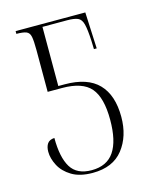

<svg xmlns="http://www.w3.org/2000/svg" viewBox="-89 -597 533 668"><g transform="rotate(-15 177.5 -263.0)"><path d="M163 10Q117 10 88 -7.5Q59 -25 45.5 -51Q32 -77 32 -101Q32 -119 39.5 -130Q47 -141 65 -142Q65 -72 87 -36Q109 0 162 0Q217 0 243 -38.5Q269 -77 269 -153Q269 -233 239 -268Q209 -303 136 -303H84V-453Q84 -486 81 -501.5Q78 -517 66.5 -521.5Q55 -526 31 -526V-536H282L288 -405H278L277 -435Q275 -476 270 -495.5Q265 -515 252 -520.5Q239 -526 214 -526H125V-313H148Q230 -313 269.5 -272Q309 -231 309 -153Q309 -83 272.5 -36.5Q236 10 163 10Z"/></g></svg>

Font: Noto Serif Display ExtraCondensed ExtraLight
Style: Regular
Weight: 200
Width: 2
Designer: Monotype Design Team
Foundry: Monotype Imaging Inc.
Version: Version 2.009